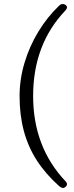

<svg xmlns="http://www.w3.org/2000/svg" viewBox="-20 -768 370 962"><path d="M280.3 167.5 276.9 165Q208 103.5 164.3 35.4Q120.6 -32.7 99.4 -112.1Q78.1 -191.4 78.1 -287.1Q78.1 -370.6 103 -453.9Q127.9 -537.1 172.9 -610.6Q217.8 -684.1 276.9 -740.2Q284.7 -747.6 293.9 -747.8Q303.2 -748 310.1 -741.7Q316.4 -736.3 315.7 -729.7Q314.9 -723.1 307.1 -714.8Q226.6 -630.4 186.3 -523.4Q146 -416.5 146 -287.1Q146 -158.7 186.8 -51.8Q227.5 55.2 309.1 141.1Q315.4 147.5 315.7 154.5Q315.9 161.6 308.1 168.5Q301.3 174.3 294.7 173.8Q288.1 173.3 280.3 167.5Z"/></svg>

Font: Junicode Two Beta VF
Style: Regular
Weight: 400
Designer: Peter S. Baker
Foundry: Briery Creek Software
Version: Version 1.031 beta; ttfautohint (v1.8.1.43-b0c9)